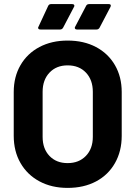

<svg xmlns="http://www.w3.org/2000/svg" viewBox="-20 -906 661 937"><path d="M310 11Q232 11 172.5 -21Q113 -53 80 -110.5Q47 -168 47 -243V-457Q47 -531 80 -588Q113 -645 172.5 -676.5Q232 -708 310 -708Q389 -708 448.5 -676.5Q508 -645 541 -588Q574 -531 574 -457V-243Q574 -168 541 -110Q508 -52 448.5 -20.5Q389 11 310 11ZM310 -110Q365 -110 399 -145Q433 -180 433 -238V-458Q433 -516 399.5 -551.5Q366 -587 310 -587Q255 -587 221.5 -551.5Q188 -516 188 -458V-238Q188 -180 221.5 -145Q255 -110 310 -110ZM178 -762Q171 -762 168.5 -764.5Q166 -767 166 -770Q166 -773 168 -776L215 -877Q219 -886 229 -886H332Q339 -886 341 -883Q343 -880 343 -878Q343 -875 341 -872L288 -771Q283 -762 273 -762ZM356 -762Q349 -762 347 -765Q345 -768 345 -770Q345 -773 347 -776L400 -877Q404 -886 415 -886H511Q518 -886 519.5 -883Q521 -880 521 -878Q521 -876 519 -872L466 -771Q461 -762 451 -762Z"/></svg>

Font: LinhAnh
Style: Bold
Weight: 700
Designer: Jeremy Tribby
Foundry: Tribby Type
Version: Version 1.408